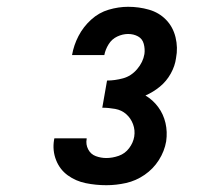

<svg xmlns="http://www.w3.org/2000/svg" viewBox="-20 -838 616 565"><path d="M293 -293Q322 -293 351 -299.5Q380 -306 405.5 -323.5Q431 -341 447.5 -367Q464 -393 469 -422Q473 -450 467 -476Q461 -502 445.5 -523Q430 -544 408 -557Q431 -567 450.5 -583Q470 -599 482.5 -621.5Q495 -644 498 -667Q504 -698 496.5 -728.5Q489 -759 468.5 -780Q448 -801 418.5 -809.5Q389 -818 357 -818Q329 -818 300 -809.5Q271 -801 248 -780Q225 -759 211 -732Q197 -705 192 -676H287Q290 -692 299.5 -707.5Q309 -723 325 -730.5Q341 -738 357 -738Q373 -738 386 -731Q399 -724 403 -709Q407 -694 405 -679Q401 -655 383.5 -634.5Q366 -614 342 -607.5Q318 -601 295 -601L281 -521Q300 -521 319 -517.5Q338 -514 351.5 -502Q365 -490 371.5 -472.5Q378 -455 375 -436Q372 -418 360 -402Q348 -386 329.5 -379.5Q311 -373 293 -373Q277 -373 262 -378.5Q247 -384 239.5 -398.5Q232 -413 235 -429Q235 -430 235 -431H140Q140 -429 139 -426Q134 -395 145 -367Q156 -339 179.5 -322Q203 -305 232.5 -299Q262 -293 293 -293Z"/></svg>

Font: Iosevka Sparkle Oblique
Style: Bold
Weight: 700
Italic angle: -9°
Designer: Belleve Invis
Foundry: Belleve Invis
Version: Version 4.5.0; ttfautohint (v1.8.3)